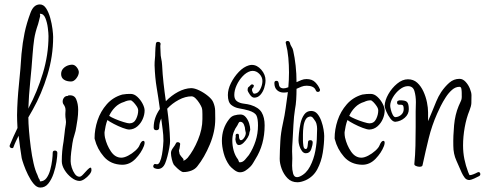

<svg xmlns="http://www.w3.org/2000/svg" viewBox="-20 -750 2189 867"><path d="M162 97Q146 97 132 80Q118 63 106.5 39.5Q95 16 87.5 -5.5Q80 -27 78 -36Q75 -56 71 -82.5Q67 -109 64 -137Q58 -125 52 -112.5Q46 -100 41 -86Q40 -81 34 -81Q29 -81 25.5 -85Q22 -89 24 -94Q32 -114 41 -133.5Q50 -153 59 -172Q58 -189 57.5 -203.5Q57 -218 57 -230Q58 -296 65.5 -368.5Q73 -441 77 -506Q82 -558 91 -601.5Q100 -645 118 -693Q132 -730 160 -730Q177 -730 188.5 -712Q200 -694 207 -668.5Q214 -643 217 -619Q220 -595 220 -583Q220 -496 194 -411Q168 -326 128 -255L108 -220Q108 -195 111 -159Q114 -123 119 -84.5Q124 -46 131.5 -13Q139 20 149 40Q151 44 152.5 49.5Q154 55 158 60Q160 63 160 66Q160 69 161 69Q179 69 190 54Q201 39 207 16.5Q213 -6 215.5 -27Q218 -48 218 -60Q218 -70 228 -70Q238 -70 239 -60Q239 -45 235 -19Q231 7 222 33.5Q213 60 198.5 78.5Q184 97 162 97ZM108 -259 110 -264Q148 -335 173.5 -419Q199 -503 199 -587Q199 -600 196 -624Q193 -648 185 -668Q177 -688 161 -688Q160 -688 160 -687.5Q160 -687 160 -687Q160 -685 161 -682Q162 -679 161 -676Q158 -666 156 -656Q154 -646 152 -641Q139 -604 134.5 -574Q130 -544 127 -503Q123 -445 116.5 -381.5Q110 -318 108 -259Z M339 67Q322 67 303 52.5Q284 38 271.5 17.5Q259 -3 259 -22Q259 -46 261 -67.5Q263 -89 267 -111Q270 -130 271.5 -148Q273 -166 277 -188Q279 -199 277 -210Q275 -221 275 -234Q275 -240 275.5 -244Q276 -248 276 -252Q276 -257 275 -262Q274 -267 269 -276Q263 -282 263 -292Q263 -301 269 -309Q275 -317 287 -317Q288 -317 287.5 -318Q287 -319 288 -319Q315 -323 324 -302Q333 -281 333 -254Q333 -232 330 -211.5Q327 -191 325 -180Q322 -158 316 -140.5Q310 -123 307 -103Q304 -83 301.5 -63Q299 -43 299 -22Q299 -10 304 6.5Q309 23 318 35.5Q327 48 339 48Q346 48 355.5 37.5Q365 27 374.5 17Q384 7 389 7Q393 7 393 17V18Q393 27 383.5 38.5Q374 50 361.5 58.5Q349 67 339 67ZM301 -382Q281 -382 268.5 -390.5Q256 -399 256 -416Q256 -434 270.5 -445.5Q285 -457 305 -458Q317 -458 326 -447Q335 -436 336 -425Q336 -411 325 -396.5Q314 -382 301 -382Z M532 -6Q480 -7 449.5 -42Q419 -77 408 -121L407 -125Q407 -166 420.5 -206.5Q434 -247 462 -279Q490 -311 532 -323Q543 -325 551.5 -325.5Q560 -326 570 -326Q586 -326 600.5 -312.5Q615 -299 624 -281.5Q633 -264 633 -251Q633 -232 624.5 -212.5Q616 -193 600.5 -179.5Q585 -166 564 -165Q554 -165 534 -172.5Q514 -180 494 -190.5Q474 -201 465 -208Q460 -195 457 -181Q454 -167 452 -153V-148Q452 -144 452.5 -139Q453 -134 454 -129Q462 -94 481 -66Q500 -38 528 -38Q541 -38 558.5 -47Q576 -56 591 -69.5Q606 -83 610 -94Q618 -114 627 -114Q633 -114 633 -105Q633 -100 630 -91Q618 -60 592 -33Q566 -6 532 -6ZM564 -193Q585 -193 594.5 -212.5Q604 -232 604 -251Q604 -260 597 -270.5Q590 -281 582 -289Q574 -297 570 -297Q555 -297 541 -290Q517 -283 500 -266Q483 -249 473 -227Q474 -227 476 -225Q481 -221 499.5 -213Q518 -205 537.5 -199Q557 -193 564 -193Z M808 27Q802 27 792 19.5Q782 12 774 3.5Q766 -5 765 -6Q760 -14 756 -30.5Q752 -47 752 -59Q752 -70 761.5 -82.5Q771 -95 774 -102Q776 -108 783 -108Q788 -108 791.5 -104.5Q795 -101 793 -95Q792 -91 791.5 -85Q791 -79 789 -74Q788 -72 788 -69Q788 -66 789 -64Q790 -62 790 -60Q790 -53 797.5 -44.5Q805 -36 809 -31Q809 -31 808 -28Q807 -25 808 -25Q813 -25 818 -29Q823 -33 827 -37Q854 -70 874 -118.5Q894 -167 894 -212V-235Q894 -243 893.5 -250.5Q893 -258 891 -264Q888 -272 880.5 -284Q873 -296 863.5 -305.5Q854 -315 845 -315Q817 -315 787 -299Q757 -283 735 -259Q740 -223 743.5 -186.5Q747 -150 748 -113Q748 -102 744.5 -82.5Q741 -63 736 -44Q731 -25 726 -13Q715 13 693 13Q687 13 679 10Q672 7 672 1Q672 -4 675.5 -7.5Q679 -11 684 -9Q695 -5 701.5 -18.5Q708 -32 711.5 -52.5Q715 -73 716.5 -91Q718 -109 718 -114Q718 -141 714.5 -165.5Q711 -190 708 -215Q699 -196 699 -175Q699 -162 686 -162Q674 -162 674 -174V-175Q674 -218 702 -258Q695 -310 687.5 -354Q680 -398 678 -455Q678 -472 679.5 -484.5Q681 -497 681 -513Q681 -525 682 -534Q683 -543 684 -553Q685 -561 694 -561Q699 -561 702.5 -558Q706 -555 705 -550Q704 -547 704 -544Q704 -541 704 -538Q704 -533 704.5 -527Q705 -521 705 -514Q705 -498 708 -485.5Q711 -473 712 -456Q714 -415 718.5 -374.5Q723 -334 729 -293Q754 -319 784 -335Q814 -351 843 -352Q859 -352 880.5 -341.5Q902 -331 920 -316Q938 -301 943 -288Q951 -269 951.5 -251Q952 -233 952 -213Q952 -156 927.5 -97.5Q903 -39 871 1Q861 14 844 20.5Q827 27 808 27Z M1063 28Q1051 28 1036.5 16.5Q1022 5 1016 -3Q998 -28 990 -58.5Q982 -89 982 -114Q982 -170 1014 -211Q1024 -225 1038.5 -229Q1053 -233 1066 -233Q1080 -233 1090 -221Q1100 -209 1105 -193Q1110 -177 1110 -164L1106 -150Q1106 -141 1098 -128Q1090 -115 1079.5 -105Q1069 -95 1059 -95Q1046 -95 1043 -120V-122Q1043 -126 1044 -130Q1045 -134 1044 -138Q1044 -146 1052 -146Q1059 -146 1059 -138Q1059 -117 1068 -117Q1075 -117 1082.5 -128Q1090 -139 1090 -150L1087 -164Q1087 -175 1081.5 -187.5Q1076 -200 1065 -200Q1060 -200 1057.5 -195Q1055 -190 1052 -184Q1041 -169 1035 -152.5Q1029 -136 1029 -115Q1029 -93 1035 -70.5Q1041 -48 1054 -31Q1056 -29 1057.5 -23Q1059 -17 1063 -17Q1076 -17 1086.5 -29Q1097 -41 1104 -50Q1123 -79 1134 -113Q1145 -147 1145 -184Q1145 -213 1138.5 -227.5Q1132 -242 1103 -251Q1082 -257 1060.5 -260.5Q1039 -264 1024 -276.5Q1009 -289 1009 -321Q1009 -347 1023 -375Q1037 -403 1058.5 -425.5Q1080 -448 1104 -455Q1112 -457 1117 -457Q1141 -457 1160 -435Q1179 -413 1179 -387Q1179 -371 1173 -352.5Q1167 -334 1155.5 -321.5Q1144 -309 1128 -309Q1118 -309 1108.5 -322.5Q1099 -336 1098 -343Q1098 -354 1102.5 -357Q1107 -360 1112 -366Q1115 -369 1118 -369Q1123 -369 1125.5 -365.5Q1128 -362 1124 -357L1126 -358Q1122 -354 1120 -351.5Q1118 -349 1118 -344Q1118 -340 1121 -333.5Q1124 -327 1128 -327Q1145 -327 1155 -346.5Q1165 -366 1165 -384Q1165 -402 1151.5 -416Q1138 -430 1121 -430Q1115 -430 1112 -429Q1093 -424 1076 -406Q1059 -388 1048.5 -365Q1038 -342 1038 -321Q1038 -301 1050.5 -292.5Q1063 -284 1080.5 -282Q1098 -280 1112 -276Q1148 -265 1161.5 -242.5Q1175 -220 1175 -184Q1175 -97 1133 -31Q1128 -23 1123 -14Q1118 -5 1110 3Q1100 13 1088.5 20.5Q1077 28 1063 28Z M1323 73Q1296 73 1278.5 55Q1261 37 1252 12.5Q1243 -12 1243 -33Q1243 -56 1244 -73Q1245 -90 1246 -114Q1248 -150 1257 -190.5Q1266 -231 1270 -262L1280 -334Q1276 -333 1271 -332.5Q1266 -332 1261 -332Q1243 -332 1231 -343Q1219 -354 1219 -375Q1219 -385 1228 -385Q1238 -385 1238 -374H1239Q1239 -351 1261 -351Q1269 -351 1282 -356Q1285 -389 1285 -423Q1285 -456 1282 -489Q1279 -522 1271 -553Q1271 -554 1270.5 -555Q1270 -556 1270 -557Q1270 -565 1279 -565Q1286 -565 1289 -557Q1291 -547 1296.5 -539Q1302 -531 1304 -521Q1311 -490 1315 -453.5Q1319 -417 1319 -379Q1330 -384 1341 -388.5Q1352 -393 1364 -393Q1389 -393 1403 -379Q1417 -365 1424 -348Q1425 -347 1425 -344Q1425 -335 1415 -335Q1409 -335 1406 -342Q1402 -353 1391 -358Q1380 -363 1365 -363Q1352 -363 1341 -358.5Q1330 -354 1319 -349Q1319 -324 1317.5 -300Q1316 -276 1312 -256Q1307 -225 1305 -186Q1303 -147 1301 -112Q1300 -99 1299.5 -88.5Q1299 -78 1299 -67Q1299 -60 1299.5 -52Q1300 -44 1300 -35Q1300 -29 1299.5 -20.5Q1299 -12 1299 -2Q1299 17 1303.5 33.5Q1308 50 1321 50Q1327 50 1334 47Q1363 34 1380 1.5Q1397 -31 1404 -69Q1411 -107 1411 -136Q1411 -145 1411.5 -153Q1412 -161 1412 -168Q1412 -180 1409 -191Q1406 -202 1396 -214Q1392 -220 1389 -221.5Q1386 -223 1384 -224Q1368 -224 1360.5 -211Q1353 -198 1350.5 -179Q1348 -160 1348 -142Q1348 -124 1348 -115Q1348 -106 1350 -91.5Q1352 -77 1361 -77Q1367 -77 1369 -90Q1371 -103 1371 -108Q1371 -117 1381 -117Q1391 -117 1392 -108Q1392 -95 1385.5 -76.5Q1379 -58 1361 -58Q1351 -58 1343.5 -68Q1336 -78 1332 -91.5Q1328 -105 1328 -115Q1328 -127 1330 -148.5Q1332 -170 1337 -193Q1342 -216 1353.5 -232.5Q1365 -249 1385 -249Q1402 -249 1413 -236Q1424 -223 1431 -203.5Q1438 -184 1441 -165.5Q1444 -147 1444 -136Q1444 -101 1437.5 -60.5Q1431 -20 1413 14Q1395 48 1360 64Q1339 73 1323 73Z M1616 -6Q1564 -7 1533.5 -42Q1503 -77 1492 -121L1491 -125Q1491 -166 1504.5 -206.5Q1518 -247 1546 -279Q1574 -311 1616 -323Q1627 -325 1635.5 -325.5Q1644 -326 1654 -326Q1670 -326 1684.5 -312.5Q1699 -299 1708 -281.5Q1717 -264 1717 -251Q1717 -232 1708.5 -212.5Q1700 -193 1684.5 -179.5Q1669 -166 1648 -165Q1638 -165 1618 -172.5Q1598 -180 1578 -190.5Q1558 -201 1549 -208Q1544 -195 1541 -181Q1538 -167 1536 -153V-148Q1536 -144 1536.5 -139Q1537 -134 1538 -129Q1546 -94 1565 -66Q1584 -38 1612 -38Q1625 -38 1642.5 -47Q1660 -56 1675 -69.5Q1690 -83 1694 -94Q1702 -114 1711 -114Q1717 -114 1717 -105Q1717 -100 1714 -91Q1702 -60 1676 -33Q1650 -6 1616 -6ZM1648 -193Q1669 -193 1678.5 -212.5Q1688 -232 1688 -251Q1688 -260 1681 -270.5Q1674 -281 1666 -289Q1658 -297 1654 -297Q1639 -297 1625 -290Q1601 -283 1584 -266Q1567 -249 1557 -227Q1558 -227 1560 -225Q1565 -221 1583.5 -213Q1602 -205 1621.5 -199Q1641 -193 1648 -193Z M2100 63Q2086 63 2078 52Q2070 41 2065 30Q2055 6 2041 -24.5Q2027 -55 2027 -92Q2026 -136 2030.5 -184.5Q2035 -233 2051 -271Q2057 -285 2061.5 -294.5Q2066 -304 2065 -320V-330Q2065 -339 2063.5 -348.5Q2062 -358 2055 -358Q2037 -358 2021.5 -344.5Q2006 -331 1993 -311Q1980 -291 1970 -271Q1960 -251 1954 -237Q1930 -183 1916 -126Q1902 -69 1888 -4Q1887 3 1874 3Q1867 3 1858.5 -0.5Q1850 -4 1851 -10Q1855 -49 1856 -92Q1857 -135 1857 -178V-247Q1857 -256 1857.5 -267Q1858 -278 1858 -289Q1858 -316 1851.5 -338.5Q1845 -361 1822 -361Q1804 -361 1785.5 -346.5Q1767 -332 1754.5 -311Q1742 -290 1742 -272Q1742 -267 1745 -254.5Q1748 -242 1753.5 -231.5Q1759 -221 1766 -221Q1781 -222 1792 -232Q1803 -242 1803 -258Q1803 -269 1800 -273.5Q1797 -278 1783 -277Q1773 -277 1773 -287Q1773 -296 1782 -296V-297Q1810 -298 1818 -289.5Q1826 -281 1826 -257Q1826 -234 1807.5 -218Q1789 -202 1765 -200Q1754 -200 1743 -214.5Q1732 -229 1724.5 -246.5Q1717 -264 1717 -273Q1718 -297 1733.5 -324.5Q1749 -352 1773 -372Q1797 -392 1822 -392Q1847 -392 1864 -376.5Q1881 -361 1892 -337Q1903 -313 1908 -288Q1913 -263 1913 -243V-203L1932 -248Q1941 -270 1950 -292Q1959 -314 1972 -334Q1989 -359 2009 -376.5Q2029 -394 2055 -394Q2070 -394 2082.5 -380.5Q2095 -367 2102 -349.5Q2109 -332 2109 -320Q2109 -298 2108.5 -284.5Q2108 -271 2100 -251Q2086 -217 2078.5 -175Q2071 -133 2071 -93Q2071 -61 2077 -31.5Q2083 -2 2094 27Q2095 28 2097 34Q2099 40 2101 41Q2107 41 2117.5 37Q2128 33 2135 29Q2139 27 2140 27Q2149 27 2149 37Q2149 42 2144 45Q2135 50 2121.5 56Q2108 62 2100 63Z"/></svg>

Font: Ruge Boogie
Style: Regular
Weight: 400
Designer: Robert E. Leuschke
Foundry: Robert E. Leuschke
Version: Version 1.010; ttfautohint (v1.8.3)